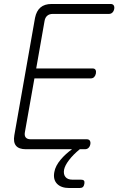

<svg xmlns="http://www.w3.org/2000/svg" viewBox="-20 -750 640 965"><path d="M162 -406H445Q456 -406 460 -399Q464 -392 462 -381Q460 -370 453.5 -363Q447 -356 436 -356H153L105 -85Q102 -68 109.5 -59Q117 -50 134 -50H416Q427 -50 431.5 -43Q436 -36 434 -25Q432 -14 425 -7Q418 0 407 0H381Q348 27 327 54.5Q306 82 302 103Q298 126 309 139.5Q320 153 344 153H387Q398 153 402 158Q406 163 404 174Q402 185 396.5 190Q391 195 380 195H328Q287 195 266.5 173.5Q246 152 253 115Q258 84 286 51Q309 24 342 0H110Q75 0 60.5 -17.5Q46 -35 52 -70L156 -660Q163 -695 183.5 -712.5Q204 -730 239 -730H536Q547 -730 551.5 -723Q556 -716 554 -705Q552 -694 545 -687Q538 -680 527 -680H245Q228 -680 217.5 -671Q207 -662 204 -645Z"/></svg>

Font: Maple Mono Thin
Style: Italic
Weight: 250
Italic angle: -10°
Monospace: yes
Designer: subframe7536
Version: Version 7.000